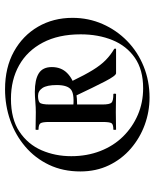

<svg xmlns="http://www.w3.org/2000/svg" viewBox="56 -822 627 780"><g transform="rotate(-90 370.0 -431.5)"><path d="M364 -138Q307 -138 253.5 -157.5Q200 -177 157 -214Q114 -251 89 -303Q64 -355 64 -419Q64 -490 91 -546.5Q118 -603 165 -643Q212 -683 272 -704Q332 -725 398 -725Q486 -725 551 -689Q616 -653 652 -591Q688 -529 688 -451Q688 -386 663 -329Q638 -272 594 -229Q550 -186 491 -162Q432 -138 364 -138ZM234 -274Q233 -274 233 -279.5Q233 -285 234 -285Q255 -285 260 -292.5Q265 -300 265 -330V-545Q265 -572 260 -580.5Q255 -589 234 -589Q233 -589 233 -595Q233 -601 234 -601Q249 -601 268.5 -600.5Q288 -600 305 -600Q324 -600 347.5 -602Q371 -604 387 -604Q437 -604 462.5 -588Q488 -572 488 -535Q488 -497 464 -473Q440 -449 400.5 -439.5Q361 -430 316 -433V-449Q375 -442 395 -456Q415 -470 415 -515Q415 -555 403 -573Q391 -591 371 -591Q352 -591 344 -584.5Q336 -578 336 -543V-330Q336 -300 343.5 -292.5Q351 -285 378 -285Q380 -285 380 -279.5Q380 -274 378 -274Q363 -274 345.5 -274.5Q328 -275 305 -275Q288 -275 267 -274.5Q246 -274 234 -274ZM402 -164Q477 -164 525.5 -197.5Q574 -231 597.5 -288.5Q621 -346 621 -418Q621 -508 587.5 -571.5Q554 -635 495 -668Q436 -701 359 -701Q277 -701 225.5 -666.5Q174 -632 150 -576.5Q126 -521 126 -456Q126 -392 147 -338Q168 -284 206 -245.5Q244 -207 294 -185.5Q344 -164 402 -164ZM463 -274Q453 -274 430 -318.5Q407 -363 372 -437L432 -451Q456 -401 476 -368.5Q496 -336 516.5 -316Q537 -296 561 -282Q563 -281 563 -277.5Q563 -274 561 -274Q524 -274 499 -274Q474 -274 463 -274Z"/></g></svg>

Font: Cormorant Infant Light
Style: Regular
Weight: 300
Designer: Christian Thalmann (Catharsis Fonts)
Foundry: Catharsis Fonts
Version: Version 4.001